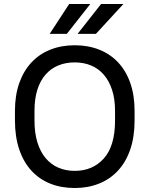

<svg xmlns="http://www.w3.org/2000/svg" viewBox="-20 -935 750 963"><path d="M355 8Q287 8 232 -14Q177 -36 137.5 -79Q98 -122 76.5 -185.5Q55 -249 55 -331V-379Q55 -457 76.5 -518Q98 -579 137.5 -621.5Q177 -664 232.5 -686Q288 -708 355 -708Q422 -708 477.5 -686Q533 -664 572.5 -622Q612 -580 633.5 -518.5Q655 -457 655 -379V-331Q655 -249 633.5 -186Q612 -123 572.5 -80Q533 -37 477.5 -14.5Q422 8 355 8ZM355 -78Q445 -78 501 -140.5Q557 -203 557 -331V-379Q557 -439 542 -484.5Q527 -530 500.5 -560.5Q474 -591 437 -606.5Q400 -622 355 -622Q310 -622 273 -607Q236 -592 209 -561.5Q182 -531 167.5 -485.5Q153 -440 153 -379V-331Q153 -267 168 -219.5Q183 -172 210 -140.5Q237 -109 274 -93.5Q311 -78 355 -78ZM327 -915H433L315 -765H229ZM487 -915H599L461 -765H369Z"/></svg>

Font: PT Root UI Medium
Style: Regular
Weight: 500
Designer: Vitaly Kuzmin
Foundry: ParaType Ltd.
Version: Version 2.001G